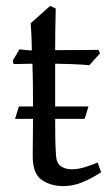

<svg xmlns="http://www.w3.org/2000/svg" viewBox="-20 -622 367 651"><path d="M31 -219 44 -261H92Q92 -305 91.5 -342Q91 -379 90 -406Q60 -405 43 -405Q26 -405 26 -405L23 -416L46 -455Q46 -455 56.5 -453.5Q67 -452 88 -451Q88 -471 87 -492.5Q86 -514 85 -528.5Q84 -543 84 -543L150 -602L169 -593Q169 -593 168.5 -571.5Q168 -550 167.5 -518Q167 -486 167 -452Q235 -452 274.5 -452.5Q314 -453 314 -453L319 -441L283 -401Q283 -401 256 -403Q229 -405 167 -406V-272V-261H280L267 -219H167Q167 -182 167.5 -153Q168 -124 170 -93Q172 -68 187 -58Q202 -48 223 -48Q246 -48 270.5 -56Q295 -64 311 -71L323 -38Q289 -16 258 -3.5Q227 9 195 9Q152 9 121.5 -12Q91 -33 91 -91Q91 -91 91 -110.5Q91 -130 91.5 -159.5Q92 -189 92 -219Z"/></svg>

Font: Average
Style: Regular
Weight: 400
Designer: Eduardo Tunni
Foundry: Eduardo Rodriguez Tunni
Version: Version 1.003; ttfautohint (v1.8.4.7-5d5b)